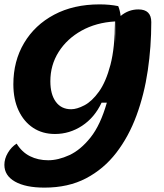

<svg xmlns="http://www.w3.org/2000/svg" viewBox="-39 -620 749 877"><path d="M212 -8Q155 -8 112.5 -36Q70 -64 46 -115Q22 -166 22 -235Q22 -341 71 -423.5Q120 -506 208.5 -553Q297 -600 416 -600Q462 -600 501 -592Q509 -573 512 -547Q548 -577 593 -577Q652 -577 652 -519Q652 -407 636 -298Q620 -189 584.5 -92.5Q549 4 492 78Q435 152 354 194.5Q273 237 164 237Q78 237 29.5 209.5Q-19 182 -19 133Q-19 105 -3 78Q13 51 37 36Q61 75 98 93.5Q135 112 181 112Q227 112 278 88.5Q329 65 374.5 8Q420 -49 449 -151H425Q393 -83 336 -45.5Q279 -8 212 -8ZM486 -522 487 -418Q488 -468 487 -522ZM191 -249Q191 -189 216 -155Q241 -121 286 -121Q312 -121 346.5 -139Q381 -157 413 -201.5Q445 -246 465.5 -324Q486 -402 486 -522Q400 -517 333.5 -480Q267 -443 229 -383Q191 -323 191 -249Z"/></svg>

Font: Lemonada SemiBold
Style: Regular
Weight: 600
Designer: Mohamed Gaber (Arabic), Eduardo Tunni (Latin)
Foundry: Kief Type Foundry
Version: Version 4.005; ttfautohint (v1.8.3)